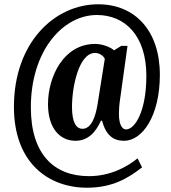

<svg xmlns="http://www.w3.org/2000/svg" viewBox="-20 -734 800 896"><path d="M386 142C505 142 579 97 643 47L622 5C570 47 493 88 395 88C234 88 124 -12 124 -233C124 -498 274 -664 432 -664C565 -664 663 -566 663 -380C663 -215 610 -130 568 -130C555 -130 535 -144 535 -202C535 -215 536 -246 541 -275L575 -520H546L512 -499C498 -513 459 -529 424 -529C276 -529 204 -375 204 -248C204 -135 260 -77 332 -77C392 -77 428 -119 451 -171H456C475 -101 510 -77 559 -77C645 -77 726 -194 726 -385C726 -591 610 -714 438 -714C237 -714 45 -538 45 -235C45 25 205 142 386 142ZM365 -133C336 -133 316 -162 316 -235C316 -330 348 -487 424 -487C441 -487 462 -476 469 -459L435 -246C426 -191 407 -133 365 -133Z"/></svg>

Font: Noto Serif Hebrew ExtraCondensed ExtraBold
Style: Regular
Weight: 800
Width: 2
Designer: Monotype Design Team
Foundry: Monotype Imaging Inc.
Version: Version 2.004